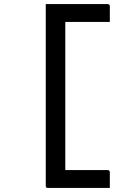

<svg xmlns="http://www.w3.org/2000/svg" viewBox="-20 -776 640 944"><path d="M520 148H216Q213 148 211 147.5Q209 147 207.5 145.5Q206 144 205.5 142Q205 140 205 137Q205 37 205 -62.5Q205 -162 205 -262Q205 -362 205 -462.5Q205 -563 205 -662Q205 -685 205 -709Q205 -733 205 -756Q215 -756 225 -756Q235 -756 245 -756H509Q514 -756 517 -753Q520 -750 520 -745Q520 -725 520 -707Q520 -689 520 -668H301Q301 -577 301 -486Q301 -395 301 -304Q301 -213 301 -121.5Q301 -30 301 60H509Q514 60 517 63Q520 66 520 71Q520 91 520 110Q520 129 520 148Z"/></svg>

Font: Recursive Monospace
Style: Regular
Weight: 400
Version: Version 1.047